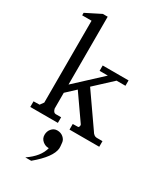

<svg xmlns="http://www.w3.org/2000/svg" viewBox="-270 -910 1135 1331"><g transform="rotate(30 297.5 -245.0)"><path d="M280 183Q262 258 171 320H218Q338 220 344 148Q345 137 341 104Q339 81 319 64Q299 47 271 47Q243 47 225 69Q208 89 208 118Q208 148 232 167Q253 183 274 183Q276 183 279 183Q280 183 280 183ZM178 -201 251 -269 390 -70Q395 -56 384 -46L340 -45V0H578V-45H532Q509 -45 492 -75L315 -329L453 -457H524V-500H317V-457H383L178 -267V-810H139L20 -750V-730H95V-75Q77 -50 74 -46L26 -45V0H247V-45H204Q185 -45 178 -75Z"/></g></svg>

Font: Sawarabi Mincho
Style: Regular
Weight: 400
Version: Version 1.082; ttfautohint (v1.8.4.7-5d5b)